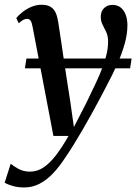

<svg xmlns="http://www.w3.org/2000/svg" viewBox="-65 -558 586 825"><path d="M75 -443Q71.5 -462.5 66 -469.8Q60.5 -477 52 -477Q42.5 -477 34 -472Q25.5 -467 15.5 -458L5 -480.5Q14 -492 30.5 -505.2Q47 -518.5 68.5 -528Q90 -537.5 114 -537.5Q138.5 -537.5 153 -528.2Q167.5 -519 174.8 -502Q182 -485 185.5 -461Q191.5 -422.5 197.8 -380Q204 -337.5 210.5 -293.5Q217 -249.5 223.8 -206Q230.5 -162.5 237 -121.5L252.5 -12L306 -116Q329.5 -164 347.2 -202Q365 -240 376.5 -271Q388 -302 393.8 -328.5Q399.5 -355 399.5 -379.5Q399.5 -403.5 391.5 -420.2Q383.5 -437 375.8 -452Q368 -467 368 -486Q368 -509 382 -523Q396 -537 418 -537Q439.5 -537 453.8 -525.5Q468 -514 475.2 -494.2Q482.5 -474.5 482.5 -449.5Q482.5 -411 470.5 -368.8Q458.5 -326.5 438.8 -282.2Q419 -238 394.5 -192Q378.5 -161 361 -128.2Q343.5 -95.5 325.2 -62.5Q307 -29.5 288.5 2Q270 33.5 251.8 63.2Q233.5 93 215.5 119Q190 158.5 162.5 187.2Q135 216 104.5 231.8Q74 247.5 39 247.5Q14 247.5 -7.8 241.8Q-29.5 236 -45 227L-19 145.5Q-8 155 13.5 167.2Q35 179.5 64 179.5Q95 179.5 122 161.5Q149 143.5 175.5 109Q202 74.5 229.5 26H164.5ZM500.5 -306.5 494 -264.5H42L48.5 -306.5Z"/></svg>

Font: Merriweather 96pt Medium
Style: Italic
Weight: 500
Italic angle: -7.8°
Version: Version 2.101